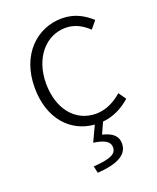

<svg xmlns="http://www.w3.org/2000/svg" viewBox="-146 -634 791 966"><g transform="rotate(-20 249.5 -151.0)"><path d="M321 12C379 7 429 -20 470 -56L442 -96C406 -64 358 -37 303 -37C191 -37 117 -130 117 -266C117 -402 198 -496 304 -496C354 -496 393 -473 426 -442L459 -482C422 -515 374 -547 303 -547C171 -547 56 -444 56 -266C56 -99 150 2 277 12L238 95C299 104 324 120 324 151C324 184 295 202 200 208L208 245C315 238 373 208 373 148C373 104 342 84 294 72Z"/></g></svg>

Font: Noto Sans Japanese Light
Style: Regular
Weight: 300
Designer: Ryoko NISHIZUKA (kana & ideographs); Paul D. Hunt (Latin, Greek & Cyrillic); Wenlong ZHANG (bopomofo); Sandoll Communica
Foundry: Adobe Systems Incorporated
Version: Version 1.000;PS 1;hotconv 1.0.78;makeotf.lib2.5.61930